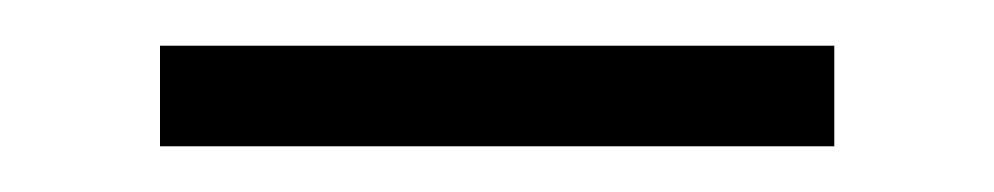

<svg xmlns="http://www.w3.org/2000/svg" viewBox="-20 -266 435 84"><path d="M50 -202V-246H345V-202Z"/></svg>

Font: Libre Bodoni
Style: Italic
Weight: 400
Italic angle: -13°
Designer: Pablo Impallari, Rodrigo Fuenzalida
Foundry: Impallari Type
Version: Version 2.005;gftools[0.9.23]